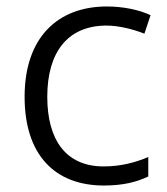

<svg xmlns="http://www.w3.org/2000/svg" viewBox="-20 -563 517 593"><path d="M301 10C360 10 403 -1 438 -18V-78C400 -62 355 -49 300 -49C182 -49 126 -133 126 -264C126 -403 190 -484 309 -484C346 -484 391 -473 426 -459L445 -516C412 -532 362 -543 310 -543C160 -543 56 -449 56 -264C56 -85 149 10 301 10Z"/></svg>

Font: Noto Sans Thaana Light
Style: Regular
Weight: 300
Designer: David Williams
Foundry: Google Inc.
Version: Version 3.001